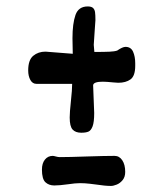

<svg xmlns="http://www.w3.org/2000/svg" viewBox="-20 -663 517 608"><path d="M204.6 -343.3Q208.5 -378.4 208.5 -397.5H95.2Q83 -397.5 76.2 -409.7Q69.3 -421.9 69.3 -439.9Q69.3 -473.1 85.2 -486.3Q101.1 -499.5 124 -499.5L210.4 -492.7Q210.4 -507.3 210 -515.1L209.5 -542Q209.5 -588.4 219 -615.5Q228.5 -642.6 257.8 -642.6Q269.5 -642.6 274.7 -637.7Q279.8 -632.8 281 -624.3Q282.2 -615.7 282.2 -599.1Q281.7 -590.8 280 -567.9Q278.3 -544.9 276.9 -521L278.8 -498.5Q311 -498.5 326.9 -499.3Q342.8 -500 351.1 -502.9Q368.2 -514.6 377.4 -514.6Q394.5 -514.6 401.4 -499.3Q408.2 -483.9 408.2 -462.9V-454.6Q408.2 -422.4 393.3 -411.6Q378.4 -400.9 354.5 -400.9L340.3 -401.9Q315.9 -404.3 305.7 -404.3Q275.9 -404.3 274.9 -393.1L278.3 -305.2Q278.3 -276.4 273.2 -262.9Q268.1 -249.5 259.8 -246.1Q251.5 -242.7 237.3 -242.7Q219.2 -242.7 210 -252.7Q200.7 -262.7 200.7 -291Q200.7 -307.1 204.6 -343.3ZM376.5 -118.7Q376.5 -102.5 368.2 -92.5Q359.9 -82.5 349.4 -78.4Q338.9 -74.2 331.5 -74.2Q313 -74.2 284.7 -78.6Q280.8 -79.1 264.6 -81.1Q248.5 -83 233.4 -83Q218.8 -83 196.3 -79.6Q168.9 -75.7 151.9 -75.7Q134.8 -75.7 123.8 -85.9Q112.8 -96.2 112.8 -126Q112.8 -146 122.3 -157.7Q131.8 -169.4 147 -169.4Q149.9 -169.4 156.7 -167.5Q163.6 -165.5 169.4 -165.5Q198.2 -165.5 254.9 -167.5Q313.5 -169.4 342.8 -169.4Q357.9 -169.4 367.2 -155.5Q376.5 -141.6 376.5 -118.7Z"/></svg>

Font: Dekko
Style: Regular
Weight: 400
Designer: Multiple
Foundry: Sorkin Type
Version: Version 2.001